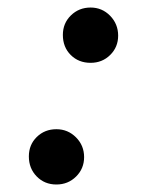

<svg xmlns="http://www.w3.org/2000/svg" viewBox="-20 -474 373 507"><path d="M128.9 -132.8Q159.2 -132.8 180.7 -111.3Q202.1 -89.8 202.1 -59.1Q202.1 -28.8 180.9 -7.8Q159.7 13.2 128.9 13.2Q97.7 13.2 76.9 -8.1Q56.2 -29.3 56.2 -61Q56.2 -91.8 77.1 -112.3Q98.1 -132.8 128.9 -132.8ZM219.2 -454.1Q249.5 -454.1 270.8 -432.4Q292 -410.6 292 -379.9Q292 -349.6 271 -328.9Q250 -308.1 219.2 -308.1Q187.5 -308.1 166.7 -328.9Q146 -349.6 146 -381.8Q146 -412.6 167.2 -433.3Q188.5 -454.1 219.2 -454.1Z"/></svg>

Font: Accordance
Style: Bold-Italic
Weight: 700
Italic angle: -11°
Version: Version 1.2 (build January 31, 2020) Miklal Software Solutio